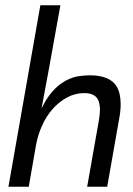

<svg xmlns="http://www.w3.org/2000/svg" viewBox="-20 -708 506 728"><path d="M386.5 0H310.5L354.5 -249Q358.5 -272 359 -291Q359 -310 354 -324.5Q349 -339 335.8 -347Q322.5 -355 299 -355Q264.5 -355 233.5 -338Q202.5 -321 178.8 -293.8Q155 -266.5 139.5 -231.8Q124 -197 117.5 -163L89 0H12L133 -688H209Q159.5 -410.5 137.5 -297Q188 -401 274.5 -418.5Q299.5 -422.5 323 -422.5Q397.5 -421.5 422.5 -380Q437.5 -354.5 437.5 -312Q437.5 -285.5 431 -253Z"/></svg>

Font: Lucymar Sans
Style: Italic
Weight: 400
Italic angle: -10°
Foundry: The League of Moveable Type (original font) / Main changes by Cristiano Sobral with portions from Mirco Monsees
Version: Version 2.00;August 30, 2020;FontCreator 13.0.0.2681 64-bit